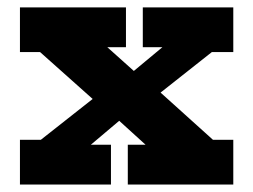

<svg xmlns="http://www.w3.org/2000/svg" viewBox="-20 -491 675 512"><path d="M544.9 -352.1 408.2 -244.1 547.9 -118.2H602.1V1H320.8V-105H368.2L297.9 -168.9L222.2 -105H275.9V1H33.2V-118.2H88.9L227.1 -227.1L86.9 -352.1H33.2V-471.2H315.9V-365.2H266.1L336.9 -301.8L413.1 -365.2H360.8V-471.2H602.1V-352.1Z"/></svg>

Font: BioRhyme ExtraBold
Style: Regular
Weight: 800
Designer: Aoife Mooney
Foundry: Aoife Mooney Type
Version: Version 1.500;PS 001.500;hotconv 1.0.88;makeotf.lib2.5.64775